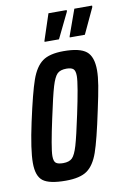

<svg xmlns="http://www.w3.org/2000/svg" viewBox="-80 -731 522 789"><g transform="rotate(-10 180.5 -337.0)"><path d="M9 -87Q9 -142 33 -253Q59 -373 77 -424Q95 -475 124.5 -496.5Q154 -518 213 -518Q280 -518 307.5 -496Q335 -474 335 -417Q335 -391 329 -354Q323 -317 309 -253Q284 -134 266.5 -84Q249 -34 219.5 -13Q190 8 130 8Q62 8 35.5 -12Q9 -32 9 -87ZM223 -253Q235 -309 242 -350Q249 -391 249 -408Q249 -430 240.5 -437.5Q232 -445 212 -445Q186 -445 173.5 -432.5Q161 -420 150 -383.5Q139 -347 119 -253Q107 -198 100 -158Q93 -118 93 -101Q93 -79 102 -72Q111 -65 132 -65Q157 -65 169.5 -77Q182 -89 193 -126Q204 -163 223 -253ZM143 -569V-573L179 -682H255V-676L203 -569ZM248 -569V-573L287 -682H361V-676L311 -569Z"/></g></svg>

Font: Saira Ultra Condensed SemiBold
Style: Italic
Weight: 600
Width: 1
Italic angle: -12°
Designer: Hector Gatti with collaboration of the Omnibus-Type team
Foundry: Omnibus-Type
Version: Version 1.001; ttfautohint (v1.8)